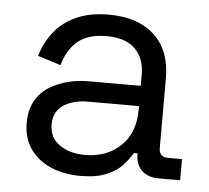

<svg xmlns="http://www.w3.org/2000/svg" viewBox="-43 -549 661 608"><g transform="rotate(5 287.5 -244.5)"><path d="M233.4 13.7Q181.6 13.7 139.6 -3.9Q97.7 -22.5 74.2 -55.7Q49.8 -89.8 49.8 -138.7Q49.8 -189.5 74.2 -221.7Q97.7 -253.9 139.6 -269.5Q181.6 -287.1 234.4 -287.1Q289.1 -287.1 399.4 -287.1Q399.4 -295.9 399.4 -323.2Q399.4 -375 368.2 -405.3Q337.9 -434.6 278.3 -434.6Q218.8 -434.6 185.5 -406.2Q153.3 -377.9 140.6 -330.1Q116.2 -337.9 67.4 -353.5Q79.1 -394.5 105.5 -428.7Q130.9 -461.9 173.8 -482.4Q217.8 -502.9 279.3 -502.9Q373 -502.9 424.8 -454.1Q476.6 -406.2 476.6 -318.4Q476.6 -244.1 476.6 -96.7Q476.6 -67.4 504.9 -67.4Q519.5 -67.4 549.8 -67.4Q549.8 -49.8 549.8 0Q533.2 0 481.4 0Q448.2 0 427.7 -18.6Q408.2 -37.1 408.2 -68.4Q408.2 -69.3 408.2 -73.2Q405.3 -73.2 396.5 -73.2Q384.8 -53.7 366.2 -33.2Q347.7 -12.7 316.4 0Q284.2 13.7 233.4 13.7ZM242.2 -53.7Q311.5 -53.7 355.5 -95.7Q399.4 -136.7 399.4 -211.9Q399.4 -215.8 399.4 -222.7Q358.4 -222.7 237.3 -222.7Q190.4 -222.7 159.2 -202.1Q128.9 -181.6 128.9 -140.6Q128.9 -99.6 160.2 -77.1Q192.4 -53.7 242.2 -53.7Z"/></g></svg>

Font: Kadena Space Grotesk
Style: Regular
Weight: 400
Designer: Florian Karsten
Version: Version 2.000